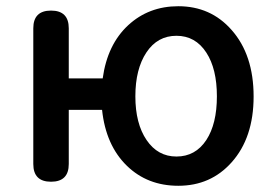

<svg xmlns="http://www.w3.org/2000/svg" viewBox="-20 -584 883 617"><path d="M553 13Q454 13 388 -51Q320 -117 308 -231H201V-57Q201 0 144 0Q87 0 87 -57V-275V-493Q87 -550 144 -550Q201 -550 201 -493V-332H310Q325 -441 392 -503Q458 -564 553 -564Q657 -564 724 -488Q795 -408 795 -274Q795 -141 724 -62Q657 13 553 13ZM547 -81Q608 -81 643 -134Q677 -186 677 -274.5Q677 -363 643 -415Q608 -469 547 -469Q486 -469 450.5 -415.5Q415 -362 415 -274.5Q415 -187 451 -134Q487 -81 547 -81Z"/></svg>

Font: GenSenRounded TW M
Style: Regular
Weight: 500
Version: Version 1.501;PS 1;hotconv 16.6.51;makeotf.lib2.5.65220